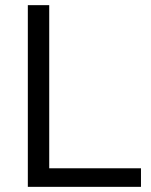

<svg xmlns="http://www.w3.org/2000/svg" viewBox="-20 -725 585 745"><path d="M88 0H527V-72H171V-705H88Z"/></svg>

Font: Poppy and Pepper
Style: Regular
Weight: 400
Designer: Thy Ha
Foundry: Thy Ha
Version: Version 0.001;Glyphs 3.2 (3227)